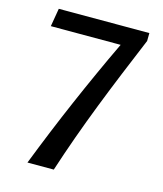

<svg xmlns="http://www.w3.org/2000/svg" viewBox="-108 -796 745 877"><g transform="rotate(15 264.5 -357.5)"><path d="M46.4 -629.4 61 -715.3H489.3L488.8 -677.7Q451.2 -588.4 416.3 -502.9Q381.3 -417.5 348.6 -333.7Q315.9 -250 286.1 -167Q256.3 -84 229 0H104.5Q136.7 -82.5 169.2 -161.9Q201.7 -241.2 235.4 -318.8Q269 -396.5 304 -473.6Q338.9 -550.8 376.5 -629.4Z"/></g></svg>

Font: Proza Libre
Style: Medium
Weight: 500
Designer: Jasper de Waard
Foundry: Jasper de Waard
Version: Version 1.000; ttfautohint (v1.4.1.8-43bc)